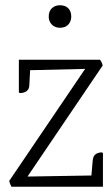

<svg xmlns="http://www.w3.org/2000/svg" viewBox="-20 -713 428 733"><path d="M52 -485H362Q365 -481 367.5 -476Q370 -471 372 -463L85 -39L329 -43L334 -101Q336 -122 352 -128Q368 -134 373 -129V0H24Q21 -5 19 -10Q17 -15 15 -22L305 -450L95 -445L92 -388Q91 -367 74 -361Q57 -355 52 -360ZM209 -607Q190 -607 178 -619Q166 -631 166 -650Q166 -670 178 -681.5Q190 -693 209 -693Q229 -693 240.5 -681.5Q252 -670 252 -650Q252 -631 240.5 -619Q229 -607 209 -607Z"/></svg>

Font: Karma Variable Light
Style: Regular
Weight: 300
Designer: Joana Correia
Foundry: Indian Type Foundry
Version: Version 3.000